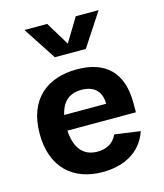

<svg xmlns="http://www.w3.org/2000/svg" viewBox="-121 -909 863 1011"><g transform="rotate(-15 310.0 -403.0)"><path d="M44 -268.5C44 -82 155.5 12 314 12C417.5 12 522.5 -28 562 -144.5L422.5 -164C402 -118.5 362.5 -99 314.5 -99C237.5 -99 195 -151 189.5 -247H563V-299.5C563 -465.5 474.5 -546 320.5 -546C158 -546 44 -456 44 -268.5ZM108 -817.5H232L310 -689L388 -817.5H512.5L394.5 -637.5H225.5ZM194.5 -331C210.5 -406 256 -435.5 316 -435.5C380.5 -435.5 423 -402 423 -332V-331Z"/></g></svg>

Font: Monaspace Neon
Style: Bold
Weight: 700
Designer: Riley Cran & the Lettermatic Team
Foundry: Lettermatic
Version: Version 1.200 (Monaspace Neon)